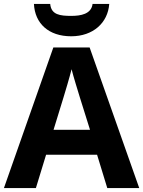

<svg xmlns="http://www.w3.org/2000/svg" viewBox="-20 -959 730 979"><path d="M537 -939H452C446 -887 391 -878 344 -878C287 -878 241 -883 236 -939H153C158 -839 228 -774 343 -774C454 -774 530 -842 537 -939ZM527 0H690L437 -717H252L0 0H163L215 -170H475ZM387 -463 439 -297H253L304 -463C311 -485 335 -566 345 -606C355 -566 377 -496 387 -463Z"/></svg>

Font: Noto Sans Malayalam
Style: Bold
Weight: 700
Designer: Jelle Bosma - Monotype Design Team
Foundry: Monotype Imaging Inc.
Version: Version 2.104